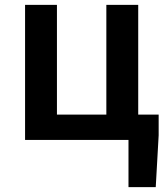

<svg xmlns="http://www.w3.org/2000/svg" viewBox="-20 -575 690 789"><path d="M508 194V0H83V-555H214V-104H417V-555H548V-104H632V-19L620 194Z"/></svg>

Font: Noto Sans SC SemiBold
Style: Regular
Weight: 600
Designer: Ryoko NISHIZUKA 西塚涼子 (kana, bopomofo & ideographs); Paul D. Hunt (Latin, Greek & Cyrillic); Sandoll Communications 산돌커뮤니
Foundry: Adobe
Version: Version 2.004-H2;hotconv 1.0.118;makeotfexe 2.5.65603